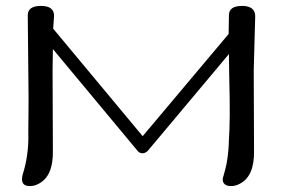

<svg xmlns="http://www.w3.org/2000/svg" viewBox="-20 -626 956 650"><path d="M844 -571C844 -594 829 -606 800 -606C769 -606 754 -595 755 -572L754 -511L463 -165L160 -529L163 -571C164 -594 149 -606 119 -606C88 -606 73 -595 74 -572L76 -369C78 -260 75 -193 76 -154C75 -103 66 -64 56 -32C52 -12 55 4 81 4C92 4 102 1 111 -4C144 -21 160 -58 159 -115L158 -388L159 -460L446 -115C455 -104 470 -105 480 -115L755 -443L756 -369C759 -260 758 -195 755 -154C754 -103 747 -64 737 -32C729 -12 737 4 762 4C773 4 783 1 792 -4C825 -21 841 -58 840 -115L839 -388L844 -571Z"/></svg>

Font: GFS Ignacio
Style: Regular
Weight: 400
Designer: George D. Matthiopoulos
Foundry: George D. Matthiopoulos
Version: Version 1.000